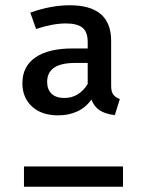

<svg xmlns="http://www.w3.org/2000/svg" viewBox="-20 -709 540 729"><path d="M313 -525V-549Q313 -588 293 -604Q273 -620 230 -620Q181 -620 117 -599L95 -661Q173 -689 245 -689Q402 -689 402 -554V-384Q402 -361 410 -350Q418 -339 435 -333L416 -272Q381 -276 359.5 -289.5Q338 -303 327 -331Q306 -301 273.5 -286Q241 -271 201 -271Q138 -271 101.5 -304.5Q65 -338 65 -393Q65 -457 114.5 -491Q164 -525 255 -525ZM313 -390V-470H265Q159 -470 159 -398Q159 -369 176 -353Q193 -337 224 -337Q280 -337 313 -390ZM447 -77V0H71V-77Z"/></svg>

Font: Fira Sans
Style: Regular
Weight: 400
Designer: bBox Type GmbH & Carrois Corporate GbR & Edenspiekermann AG
Foundry: bBox Type GmbH & Carrois Corporate GbR & Edenspiekermann AG
Version: Version 4.301